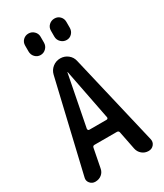

<svg xmlns="http://www.w3.org/2000/svg" viewBox="-231 -1039 963 1127"><g transform="rotate(-30 250.0 -475.0)"><path d="M246.1 -638.7 178.7 -293.9Q178.7 -289.1 181.2 -285.6Q183.6 -282.2 188.5 -282.2H305.7Q310.5 -282.2 313.5 -285.6Q316.4 -289.1 315.4 -293.9L248 -638.7Q248 -639.6 247.1 -639.6Q246.1 -639.6 246.1 -638.7ZM67.4 0Q45.9 0 32.2 -16.6Q18.6 -33.2 24.4 -53.7L168.9 -667Q175.8 -695.3 198.2 -712.9Q220.7 -730.5 249.5 -730.5Q278.3 -730.5 300.8 -712.9Q323.2 -695.3 329.1 -667L472.7 -55.7Q478.5 -33.2 464.8 -16.6Q451.2 0 428.7 0Q403.3 0 384.8 -15.6Q366.2 -31.2 361.3 -55.7L336.9 -178.7Q335 -189.5 323.2 -190.4H170.9Q159.2 -190.4 157.2 -178.7L132.8 -53.7Q128.9 -29.3 110.8 -14.6Q92.8 0 67.4 0ZM388.7 -898.4V-858.4Q388.7 -835.9 374 -820.3Q359.4 -804.7 337.9 -804.7Q316.4 -804.7 300.3 -820.3Q284.2 -835.9 284.2 -858.4V-898.4Q284.2 -920.9 299.8 -935.5Q315.4 -950.2 337.4 -950.2Q359.4 -950.2 374 -935.1Q388.7 -919.9 388.7 -898.4ZM109.4 -898.4Q109.4 -920.9 124.5 -935.5Q139.6 -950.2 161.1 -950.2Q182.6 -950.2 198.2 -935.1Q213.9 -919.9 213.9 -898.4V-858.4Q213.9 -835.9 198.2 -820.3Q182.6 -804.7 161.1 -804.7Q139.6 -804.7 124.5 -820.3Q109.4 -835.9 109.4 -858.4Z"/></g></svg>

Font: Rounded-X Mgen+ 1m medium
Style: Regular
Weight: 500
Designer: [Source Han Sans]
Ryoko NISHIZUKA  (kana & ideographs); Paul D. Hunt (Latin, Greek & Cyrillic); Wenlong ZHANG  (bopomofo
Version: Version 1.059.20150602